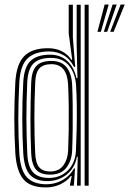

<svg xmlns="http://www.w3.org/2000/svg" viewBox="-20 -821 572 849"><path d="M372 0H354.2V-800H372ZM336.8 0H320.5L323.8 -127.8H320Q311 -78 274.8 -49.1Q238.5 -20.2 189.2 -20.2Q138 -20.2 112.5 -48.2Q87 -76.2 82.8 -144.2Q78.8 -215.8 78.5 -293.2Q78.2 -370.8 82.8 -457.2Q86.5 -524.8 115.4 -552Q144.2 -579.2 201.2 -579.2Q247.2 -579.2 277.4 -551.4Q307.5 -523.5 318.2 -475.2H322.5L319 -623.5V-800H336.8ZM182 7.8Q114 7.8 83.5 -28.4Q53 -64.5 47.8 -144Q43.2 -222 43.2 -296.2Q43.2 -370.5 47.8 -457.5Q52.5 -537.5 86.9 -572.6Q121.2 -607.8 192.2 -607.8Q228 -607.8 254.5 -593.8Q281 -579.8 295 -557H299.2L283.8 -673.2V-800H302.2V-655L312.5 -525.2L307.2 -525.5Q289 -561.2 260.1 -577.4Q231.2 -593.5 197.2 -593.5Q135 -593.5 102.4 -563.1Q69.8 -532.8 65.5 -458Q60.8 -368.8 60.9 -294.6Q61 -220.5 65.5 -143.2Q70 -68.5 98.8 -37.4Q127.5 -6.2 185.8 -6.2Q223.5 -6.2 256.2 -24.6Q289 -43 307.5 -76.2H311.8L306.5 0H289.5L289.8 -6.5L297.2 -42.8H293.5Q276.5 -20 247.1 -6.1Q217.8 7.8 182 7.8ZM196.8 -34.2Q246 -34.2 279.5 -67Q313 -99.8 315.8 -154.2Q317.8 -199 319 -250.5Q320.2 -302 319.6 -352.6Q319 -403.2 316.2 -445.5Q312.2 -499.2 283.9 -532.1Q255.5 -565 205.5 -565Q152.8 -565 128 -540.2Q103.2 -515.5 100.5 -456.8Q96.5 -368.2 96.8 -296.1Q97 -224 100.5 -143.8Q103 -85.2 125.5 -59.8Q148 -34.2 196.8 -34.2ZM201.2 -48.8Q159 -48.8 139.5 -71Q120 -93.2 117.8 -144.8Q114.5 -224.2 114.6 -297.5Q114.8 -370.8 118 -457.8Q120 -506.8 140.6 -529.1Q161.2 -551.5 207.5 -551.5Q251.8 -551.5 274.1 -523.8Q296.5 -496 299 -445.8Q300.8 -408.2 301.4 -359.4Q302 -310.5 301.5 -257.4Q301 -204.2 299 -154.2Q297 -110 273.4 -79.4Q249.8 -48.8 201.2 -48.8ZM201.8 -62.8Q240.5 -62.8 260 -89.5Q279.5 -116.2 281.2 -154.8Q283 -193.8 283.8 -244.1Q284.5 -294.5 284 -347.1Q283.5 -399.8 281.2 -445.5Q277 -537.2 207.5 -537.2Q171.5 -537.2 154.5 -518.9Q137.5 -500.5 135.8 -458Q132 -374 132 -299.5Q132 -225 135.5 -144.8Q137.5 -99 153.6 -80.9Q169.8 -62.8 201.8 -62.8ZM426 -680.5H410.8L442.8 -801H460.8ZM482.5 -680.5H467.2L513.5 -801H531.5ZM454.2 -680.5H439L478 -801H496Z"/></svg>

Font: Big Shoulders Inline Text Medium
Style: Regular
Weight: 500
Designer: Patric King
Foundry: XO Type Co
Version: Version 1.000